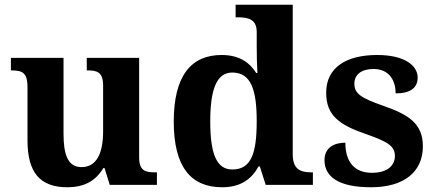

<svg xmlns="http://www.w3.org/2000/svg" viewBox="-20 -780 1837 810"><path d="M264 10C332 10 382 -14 416 -71H421L443 0H642V-53H634C595 -53 567 -58 567 -116V-536H346V-483H349C388 -483 415 -477 415 -419V-227C415 -134 388 -75 324 -75C265 -75 248 -130 248 -216V-536H26V-483H29C78 -483 96 -470 96 -412V-188C96 -53 148 10 264 10Z M917 10C995 10 1041 -24 1071 -78H1076L1101 0H1300V-53H1292C1245 -53 1215 -68 1215 -129V-760H974V-707H982C1026 -707 1063 -700 1063 -645V-584C1063 -548 1064 -503 1066 -472H1061C1033 -516 990 -548 915 -548C786 -548 713 -460 713 -267C713 -75 786 10 917 10ZM960 -65C893 -65 867 -132 867 -268C867 -401 893 -474 960 -474C1039 -474 1063 -401 1063 -269C1063 -131 1039 -65 960 -65Z M1545 10C1685 10 1764 -55 1764 -163C1764 -259 1703 -297 1596 -334C1505 -366 1475 -384 1475 -427C1475 -465 1504 -489 1556 -489C1612 -489 1649 -452 1649 -386C1712 -386 1742 -410 1742 -453C1742 -501 1691 -548 1571 -548C1442 -548 1356 -496 1356 -389C1356 -293 1411 -253 1525 -214C1613 -183 1646 -165 1646 -122C1646 -83 1616 -51 1549 -51C1476 -51 1437 -96 1437 -178C1393 -178 1349 -160 1349 -104C1349 -36 1406 10 1545 10Z"/></svg>

Font: Noto Serif Lao
Style: Bold
Weight: 700
Designer: Monotype Design Team
Foundry: Monotype Imaging Inc.
Version: Version 2.003